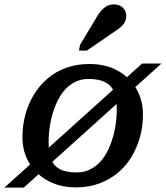

<svg xmlns="http://www.w3.org/2000/svg" viewBox="-55 -839 754 873"><path d="M293 -55Q325 -55 350 -66.5Q375 -78 394.5 -97Q414 -116 428.5 -142Q443 -168 453 -198Q461 -222 466 -246Q471 -270 473.5 -294.5Q476 -319 476 -343Q476 -390 464 -420Q452 -450 424 -465Q396 -480 348 -480Q316 -480 291 -468.5Q266 -457 247 -438Q228 -419 213.5 -393Q199 -367 189 -337Q181 -314 176 -289.5Q171 -265 168.5 -240.5Q166 -216 166 -192Q166 -145 177.5 -115Q189 -85 216.5 -70Q244 -55 293 -55ZM290 13Q218 13 163 -17Q108 -47 77.5 -98.5Q47 -150 47 -216Q47 -269 60.5 -318.5Q74 -368 99.5 -409.5Q125 -451 162 -482.5Q199 -514 246.5 -531Q294 -548 352 -548Q425 -548 479.5 -518Q534 -488 564.5 -436Q595 -384 595 -318Q595 -265 581.5 -216Q568 -167 542.5 -125Q517 -83 480 -52.5Q443 -22 395.5 -4.5Q348 13 290 13ZM-35 14 591 -550H679L53 14ZM379 -752Q391 -774 403.5 -788.5Q416 -803 430 -811Q444 -819 463 -819Q489 -819 504 -804Q519 -789 519 -767Q519 -749 510.5 -735.5Q502 -722 488 -711Q474 -700 455 -688L340 -609H304L309 -635Z"/></svg>

Font: Roboto Serif 20pt Medium
Style: Italic
Weight: 500
Italic angle: -10°
Version: Version 1.008